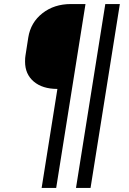

<svg xmlns="http://www.w3.org/2000/svg" viewBox="-20 -750 640 950"><path d="M264 -310Q190 -310 147 -346.5Q104 -383 104 -445Q104 -465 106 -475L120 -565Q132 -639 190 -684.5Q248 -730 331 -730H403L258 180H186ZM428 180H356L501 -730H573Z"/></svg>

Font: JetBrains Mono Semi Light
Style: Italic
Weight: 350
Italic angle: -9°
Monospace: yes
Designer: Philipp Nurullin, Konstantin Bulenkov
Foundry: JetBrains
Version: 2.002